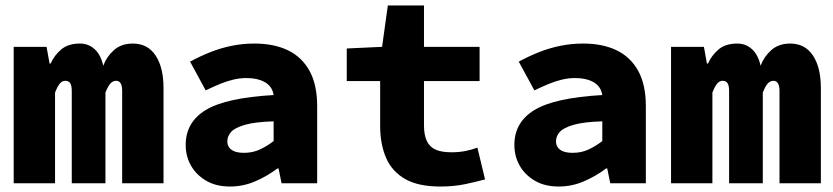

<svg xmlns="http://www.w3.org/2000/svg" viewBox="-20 -669 3040 701"><path d="M30 0V-498H150L161 -437H165Q178 -467 203.5 -488.5Q229 -510 272 -510Q303 -510 325.5 -489.5Q348 -469 357 -429Q369 -462 396 -486Q423 -510 465 -510Q519 -510 548 -466.5Q577 -423 577 -348V0H426V-337Q426 -374 404 -374Q392 -374 383 -364Q374 -354 365 -331V0H242V-337Q242 -356 236.5 -365Q231 -374 218 -374Q207 -374 198.5 -364Q190 -354 181 -331V0Z M820 12Q769 12 733 -9Q697 -30 677.5 -64Q658 -98 658 -140Q658 -223 731.5 -267.5Q805 -312 979 -322Q976 -342 964 -355.5Q952 -369 930.5 -376.5Q909 -384 878 -384Q856 -384 832.5 -378.5Q809 -373 784.5 -363Q760 -353 731 -339L674 -444Q711 -464 749 -479Q787 -494 827 -502Q867 -510 909 -510Q980 -510 1031 -485.5Q1082 -461 1110 -410.5Q1138 -360 1138 -281V0H1008L997 -54H993Q956 -26 912 -7Q868 12 820 12ZM871 -111Q903 -111 929.5 -123.5Q956 -136 979 -154V-226Q912 -224 875 -213.5Q838 -203 824 -187.5Q810 -172 810 -153Q810 -139 817.5 -129.5Q825 -120 838.5 -115.5Q852 -111 871 -111Z M1587 12Q1507 12 1459 -15.5Q1411 -43 1389.5 -93Q1368 -143 1368 -209V-373H1246V-492L1375 -498L1396 -649H1528V-498H1731V-373H1528V-211Q1528 -175 1539 -153Q1550 -131 1572 -122Q1594 -113 1628 -113Q1655 -113 1678.5 -117.5Q1702 -122 1723 -130L1751 -14Q1718 -5 1677.5 3.5Q1637 12 1587 12Z M2020 12Q1969 12 1933 -9Q1897 -30 1877.5 -64Q1858 -98 1858 -140Q1858 -223 1931.5 -267.5Q2005 -312 2179 -322Q2176 -342 2164 -355.5Q2152 -369 2130.5 -376.5Q2109 -384 2078 -384Q2056 -384 2032.5 -378.5Q2009 -373 1984.5 -363Q1960 -353 1931 -339L1874 -444Q1911 -464 1949 -479Q1987 -494 2027 -502Q2067 -510 2109 -510Q2180 -510 2231 -485.5Q2282 -461 2310 -410.5Q2338 -360 2338 -281V0H2208L2197 -54H2193Q2156 -26 2112 -7Q2068 12 2020 12ZM2071 -111Q2103 -111 2129.5 -123.5Q2156 -136 2179 -154V-226Q2112 -224 2075 -213.5Q2038 -203 2024 -187.5Q2010 -172 2010 -153Q2010 -139 2017.5 -129.5Q2025 -120 2038.5 -115.5Q2052 -111 2071 -111Z M2430 0V-498H2550L2561 -437H2565Q2578 -467 2603.5 -488.5Q2629 -510 2672 -510Q2703 -510 2725.5 -489.5Q2748 -469 2757 -429Q2769 -462 2796 -486Q2823 -510 2865 -510Q2919 -510 2948 -466.5Q2977 -423 2977 -348V0H2826V-337Q2826 -374 2804 -374Q2792 -374 2783 -364Q2774 -354 2765 -331V0H2642V-337Q2642 -356 2636.5 -365Q2631 -374 2618 -374Q2607 -374 2598.5 -364Q2590 -354 2581 -331V0Z"/></svg>

Font: Source Code Pro ExtraLight ExtraBold
Style: Regular
Weight: 800
Monospace: yes
Version: Version 1.018;hotconv 1.0.116;makeotfexe 2.5.65601